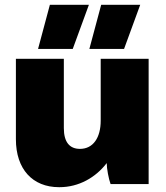

<svg xmlns="http://www.w3.org/2000/svg" viewBox="-20 -764 689 797"><path d="M138 -561H282L349 -744H187ZM351 -561H495L562 -744H400ZM225 13H227C307 13 377 -27 423 -87C423 -64 431 -22 439 0H597V-520H398V-263C398 -193 367 -146 312 -146C269 -146 245 -174 245 -232V-520H46V-186C46 -62 115 13 225 13Z"/></svg>

Font: Fixel Display Black
Style: Regular
Weight: 900
Designer: AlfaBravo + MacPaw
Foundry: Kyrylo Tkachov, Marchela Mozhyna, Serhii Makarenko, Maria Weinstein, Zakhar Kryvoshyya
Version: Version 1.211